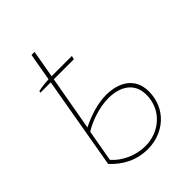

<svg xmlns="http://www.w3.org/2000/svg" viewBox="-208 -824 932 932"><g transform="rotate(-45 257.5 -358.5)"><path d="M80 -569 78 -560H149L66 -83C113 -32 174 3 254 3C361 3 455 -72 455 -192C455 -287 381 -327 296 -327C237 -327 173 -306 120 -279L170 -560H308L312 -578H173L198 -720H177L152 -578C126 -577 94 -573 80 -569ZM86 -91 115 -255C161 -284 232 -308 292 -308C371 -308 435 -272 435 -189C435 -84 350 -16 256 -16C188 -16 124 -47 86 -91Z"/></g></svg>

Font: Fixel Display 20240404 Thin
Style: Italic
Weight: 100
Italic angle: -10°
Designer: AlfaBravo + MacPaw
Foundry: Kyrylo Tkachov, Marchela Mozhyna, Serhii Makarenko, Maria Weinstein, Zakhar Kryvoshyya
Version: Version 1.211;Glyphs 3.2 (3225)